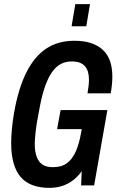

<svg xmlns="http://www.w3.org/2000/svg" viewBox="-20 -896 563 928"><path d="M219 12Q124 12 79 -41.5Q34 -95 34 -205Q34 -237 37.5 -273Q41 -309 48 -351Q69 -470 108 -547Q147 -624 204 -661.5Q261 -699 340 -699Q385 -699 419 -688Q453 -677 476.5 -655.5Q500 -634 511.5 -601.5Q523 -569 523 -525Q523 -507 521 -487Q519 -467 515 -445H403Q406 -463 408 -479.5Q410 -496 410 -510Q410 -531 405.5 -547.5Q401 -564 391 -575.5Q381 -587 365.5 -593Q350 -599 327 -599Q297 -599 273.5 -586.5Q250 -574 231.5 -547.5Q213 -521 198.5 -480.5Q184 -440 173 -383Q164 -337 159 -307Q154 -277 152 -257Q150 -237 149 -224.5Q148 -212 148 -201Q148 -162 158 -136.5Q168 -111 187 -99.5Q206 -88 236 -88Q278 -88 304 -107.5Q330 -127 346.5 -164.5Q363 -202 372 -255L375 -272H256L273 -364H499L435 0H372L375 -69Q358 -44 334 -25.5Q310 -7 281.5 2.5Q253 12 219 12ZM326 -769 344 -876H415L397 -769Z"/></svg>

Font: Archivo ExtraCondensed SemiBold
Style: Italic
Weight: 600
Width: 2
Italic angle: -10°
Designer: Hector Gatti
Foundry: Omnibus-Type
Version: Version 2.001